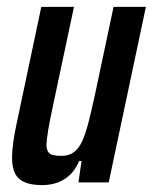

<svg xmlns="http://www.w3.org/2000/svg" viewBox="-20 -530 444 558"><path d="M103 8Q71 8 51.5 -0.5Q32 -9 23.5 -26.5Q15 -44 15 -72Q15 -91 18.5 -116.5Q22 -142 29 -174L100 -510H195L133 -218Q124 -177 120 -151.5Q116 -126 115 -111Q115 -97 119.5 -89.5Q124 -82 133.5 -79.5Q143 -77 158 -77Q180 -77 194.5 -87.5Q209 -98 219 -120Q229 -142 237.5 -175.5Q246 -209 256 -255L310 -510H404L296 0H208L217 -62H210Q200 -38 184 -22.5Q168 -7 147.5 0.5Q127 8 103 8Z"/></svg>

Font: Saira ExtraCondensed SemiBold
Style: Italic
Weight: 600
Width: 2
Italic angle: -12°
Designer: Hector Gatti with collaboration of the Omnibus-Type team
Foundry: Omnibus-Type
Version: Version 1.101